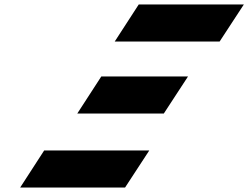

<svg xmlns="http://www.w3.org/2000/svg" viewBox="-20 -845 1117 864"><path d="M826.1 -501H435.9L327.7 -334H717.1ZM651.8 -168H178.8L70.7 -1H542.7ZM1077.4 -825H604.4L496.2 -658H968.2Z"/></svg>

Font: Hussar
Style: BdWodka
Weight: 700
Foundry: Cannot Into Space Fonts
Version: Version 2.00